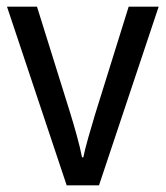

<svg xmlns="http://www.w3.org/2000/svg" viewBox="-20 -556 497 576"><path d="M180 0 1 -536H91L190 -219Q200 -187 210.5 -149Q221 -111 226 -84H230Q234 -105 244.5 -142Q255 -179 265 -212L366 -536H456L277 0Z"/></svg>

Font: Noto Sans Gurmukhi UI SemiCondensed
Style: Regular
Weight: 400
Width: 4
Designer: Jelle Bosma - Monotype Design Team
Foundry: Monotype Imaging Inc.
Version: Version 2.004; ttfautohint (v1.8.4.7-5d5b)